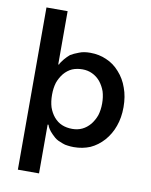

<svg xmlns="http://www.w3.org/2000/svg" viewBox="-85 -663 692 881"><g transform="rotate(10 261.0 -222.0)"><path d="M162.1 -71.3Q163.1 -68.4 166 -61.5Q168 -57.6 170.9 -52.7Q173.8 -47.9 178.7 -42Q183.6 -36.1 189.5 -30.3Q195.3 -24.4 203.1 -17.6Q210 -11.7 219.7 -6.8Q228.5 -2.9 241.2 2Q252.9 6.8 265.6 7.8Q279.3 9.8 293.9 9.8Q335 9.8 370.1 -4.9Q404.3 -20.5 431.6 -50.8Q459 -82 472.7 -121.1Q487.3 -161.1 487.3 -210Q487.3 -259.8 472.7 -298.8Q459 -338.9 431.6 -369.1Q405.3 -399.4 370.1 -414.1Q335.9 -429.7 293.9 -429.7Q279.3 -429.7 266.6 -427.7Q253.9 -425.8 242.2 -420.9Q230.5 -416 220.7 -412.1Q210.9 -407.2 204.1 -403.3Q197.3 -397.5 191.4 -391.6Q185.5 -385.7 179.7 -378.9Q173.8 -372.1 170.9 -367.2Q168 -363.3 166 -360.4Q164.1 -357.4 163.1 -355.5Q162.1 -353.5 162.1 -351.6Q161.1 -351.6 158.2 -351.6Q158.2 -414.1 158.2 -599.6Q133.8 -599.6 59.6 -599.6Q59.6 -552.7 59.6 -410.2Q59.6 -268.6 59.6 156.2Q85 156.2 158.2 156.2Q158.2 99.6 158.2 -71.3Q159.2 -71.3 162.1 -71.3ZM154.3 -210Q154.3 -241.2 162.1 -266.6Q170.9 -291 186.5 -310.5Q203.1 -330.1 224.6 -339.8Q246.1 -348.6 272.5 -348.6Q296.9 -348.6 317.4 -338.9Q338.9 -329.1 355.5 -309.6Q371.1 -290 379.9 -265.6Q387.7 -240.2 387.7 -210Q387.7 -179.7 379.9 -154.3Q371.1 -129.9 355.5 -110.4Q338.9 -90.8 318.4 -81.1Q297.9 -71.3 272.5 -71.3Q246.1 -71.3 224.6 -80.1Q203.1 -88.9 186.5 -108.4Q170.9 -127 162.1 -152.3Q154.3 -177.7 154.3 -210Z"/></g></svg>

Font: TextaAlt
Style: Bold
Weight: 400
Designer: Daniel Hernandez & Miguel Hernandez
Version: Version 1.005;com.myfonts.easy.latinotype.texta.alt-bold.wfk